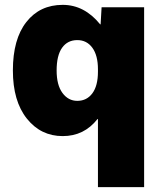

<svg xmlns="http://www.w3.org/2000/svg" viewBox="-20 -550 676 790"><path d="M398 -520H573V220H383V-60H381Q326 10 238 10Q148 10 90.5 -62Q33 -134 33 -260Q33 -389 88.5 -459.5Q144 -530 238 -530Q327 -530 392 -450H394ZM213 -260Q213 -200 237 -167.5Q261 -135 298 -135Q337 -135 360 -166Q383 -197 383 -255V-265Q383 -322 360 -353.5Q337 -385 298 -385Q258 -385 235.5 -353.5Q213 -322 213 -260Z"/></svg>

Font: Mplus 1p Black
Style: Regular
Weight: 900
Version: Version 1.061